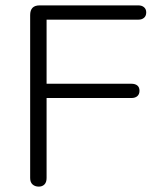

<svg xmlns="http://www.w3.org/2000/svg" viewBox="-20 -690 582 713"><path d="M92 -29V-634Q92 -670 127 -670H494Q507 -670 515 -663Q523 -656 523 -644Q523 -631 515 -624Q507 -617 494 -617H153V-379H468Q482 -379 490 -372.5Q498 -366 498 -353Q498 -340 490 -333Q482 -326 468 -326H153V-29Q153 -13 145 -5Q137 3 124 3Q110 3 101 -5Q92 -13 92 -29Z"/></svg>

Font: SN Pro Light
Style: Regular
Weight: 300
Designer: Tobias Whetton
Foundry: Supernotes
Version: Version 1.002